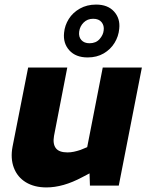

<svg xmlns="http://www.w3.org/2000/svg" viewBox="-20 -811 648 839"><path d="M183 8Q130 8 93 -14.5Q56 -37 40.5 -78Q25 -119 35 -171L103 -516H274L216 -217Q210 -182 224 -163.5Q238 -145 275 -145Q289 -145 303 -148Q317 -151 332 -156L361 -168L429 -516H600L499 0H373L370 -91L401 -69L340 -37Q297 -14 258 -3Q219 8 183 8ZM363 -560Q311 -560 283 -591Q255 -622 260 -668Q263 -700 280.5 -728Q298 -756 329 -773.5Q360 -791 400 -791Q451 -791 478.5 -760.5Q506 -730 501 -685Q498 -652 480.5 -623.5Q463 -595 433 -577.5Q403 -560 363 -560ZM371 -622Q399 -622 415 -640Q431 -658 433 -678Q436 -699 424 -714Q412 -729 387 -729Q362 -729 345.5 -712.5Q329 -696 326 -673Q323 -650 335.5 -636Q348 -622 371 -622Z"/></svg>

Font: REM
Style: Bold Italic
Weight: 700
Italic angle: -11°
Designer: Octavio Pardo
Foundry: Ashler Design
Version: Version 1.005;gftools[0.9.28]